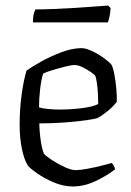

<svg xmlns="http://www.w3.org/2000/svg" viewBox="-20 -674 475 694"><path d="M243 0Q208 0 172.5 -15.5Q137 -31 112 -49Q87 -67 81 -75Q67 -97 59 -137Q51 -177 51 -223Q51 -282 58.5 -334.5Q66 -387 76 -419Q94 -432 128 -451Q162 -470 201.5 -485Q241 -500 275 -500Q290 -500 312.5 -489.5Q335 -479 355 -464.5Q375 -450 383 -440Q389 -429 393.5 -404.5Q398 -380 400.5 -352.5Q403 -325 402 -306Q389 -288 366.5 -270.5Q344 -253 332 -247Q323 -244 292 -239.5Q261 -235 216.5 -231.5Q172 -228 122 -228Q123 -192 128 -161Q133 -130 139 -118Q147 -109 168.5 -95Q190 -81 214 -70Q238 -59 254 -59Q269 -59 296 -64Q323 -69 348.5 -75.5Q374 -82 384 -85Q387 -82 391 -75.5Q395 -69 396 -62Q365 -38 324.5 -19Q284 0 243 0ZM196 -278Q235 -278 275.5 -283Q316 -288 335 -298Q335 -313 334 -333.5Q333 -354 330.5 -372Q328 -390 325 -399Q322 -404 308.5 -413.5Q295 -423 278.5 -431Q262 -439 250 -439Q238 -439 214.5 -433Q191 -427 168 -420Q145 -413 136 -408Q129 -387 125 -351.5Q121 -316 121 -286Q133 -282 154 -280Q175 -278 196 -278ZM99 -593Q99 -612 102.2 -624Q105.3 -636 108.9 -640Q135.9 -640 174.2 -641.5Q212.4 -643 252 -645.5Q291.6 -648 323.6 -650.5Q355.5 -653 370.8 -654L379.8 -645Q378.9 -628 375.8 -614Q372.6 -600 369.9 -593Z"/></svg>

Font: Texturina 72pt Light
Style: Regular
Weight: 300
Designer: Guillermo Torres Carreño
Foundry: Omnibus-Type
Version: Version 1.002; ttfautohint (v1.8.3)